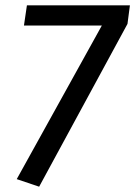

<svg xmlns="http://www.w3.org/2000/svg" viewBox="-20 -689 507 719"><path d="M80.8 -669.1H466.5L457.4 -599.5L126.6 10.1L42.7 -18.2L361.4 -593.4H69.7Z"/></svg>

Font: Fira Sans Variable
Style: Italic
Weight: 397
Italic angle: -8°
Designer: Carrois Corporate & Edenspiekermann AG
Foundry: Carrois Corporate GbR & Edenspiekermann AG
Version: Version 4.202